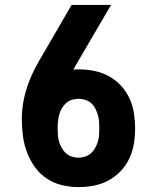

<svg xmlns="http://www.w3.org/2000/svg" viewBox="-20 -755 640 783"><path d="M300 8Q266 8 232.5 0Q199 -8 170.5 -27Q142 -46 122 -74Q102 -102 90 -134Q78 -166 73.5 -200Q69 -234 69 -268Q69 -305 75.5 -341Q82 -377 94.5 -411.5Q107 -446 124 -478.5Q141 -511 160 -542L272 -735H433L285 -482Q284 -479 282.5 -476.5Q281 -474 279 -471Q285 -472 291.5 -472Q298 -472 304 -472Q335 -472 366 -465.5Q397 -459 424.5 -444Q452 -429 473.5 -405.5Q495 -382 508 -354Q521 -326 526 -294.5Q531 -263 531 -232Q531 -200 526 -169Q521 -138 507.5 -109Q494 -80 472 -57Q450 -34 422 -19Q394 -4 363 2Q332 8 300 8ZM300 -112Q314 -112 327.5 -116.5Q341 -121 351 -130Q361 -139 368 -151.5Q375 -164 379 -177Q383 -190 384 -204Q385 -218 385 -232Q385 -246 384 -259.5Q383 -273 379 -286.5Q375 -300 368.5 -312.5Q362 -325 352 -334Q342 -343 328.5 -347.5Q315 -352 301 -352Q301 -352 301 -352Q301 -352 301 -352Q287 -352 273.5 -348Q260 -344 249.5 -334.5Q239 -325 232 -313Q225 -301 221.5 -287.5Q218 -274 216.5 -260Q215 -246 215 -232Q215 -218 216 -204Q217 -190 221 -177Q225 -164 232 -151.5Q239 -139 249 -130Q259 -121 272.5 -116.5Q286 -112 300 -112Z"/></svg>

Font: Iosevka Custom Heavy Extended
Style: Regular
Weight: 900
Width: 7
Monospace: yes
Designer: Belleve Invis
Foundry: Belleve Invis
Version: Version 11.2.4; ttfautohint (v1.8.4)